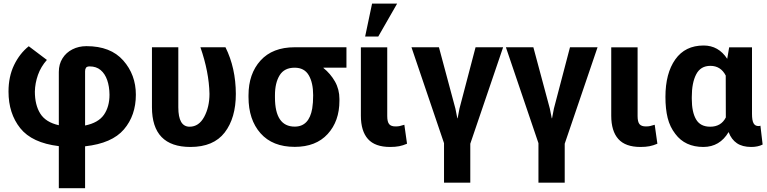

<svg xmlns="http://www.w3.org/2000/svg" viewBox="-20 -784 4145 1038"><path d="M440 233.5H298V6Q153 -11.5 89.5 -91Q26 -170.5 26 -289Q26 -370 56.2 -432.5Q86.5 -495 135.5 -534L233.5 -460Q201 -423.5 185.2 -379Q169.5 -334.5 168.5 -289Q168.5 -216.5 197.8 -169.8Q227 -123 298 -107V-395Q298 -437 317.8 -468.5Q337.5 -500 371.5 -517.2Q405.5 -534.5 447.5 -534.5Q578 -534.5 646.2 -457.2Q714.5 -380 714.5 -272Q714.5 -160 650 -84.5Q585.5 -9 440 7ZM440 -105.5Q511.5 -120 541.8 -163.5Q572 -207 572 -272Q571.5 -316.5 559.5 -351Q547.5 -385.5 524 -405.2Q500.5 -425 465 -425Q450 -425 445 -417.8Q440 -410.5 440 -399Z M1009.5 10.5Q801.5 10.5 801.5 -204.5V-528.5H944V-203.5Q944 -99 1005 -99Q1055 -99 1083.8 -152Q1112.5 -205 1112.5 -276.5Q1110 -395 1063.5 -528.5H1199Q1254.5 -416.5 1255 -276.5Q1255 -146 1194.8 -67.8Q1134.5 10.5 1009.5 10.5Z M1573.5 10Q1453.5 10 1388.5 -63.5Q1323.5 -137 1323.5 -259V-269Q1323.5 -385 1388.5 -456.8Q1453.5 -528.5 1573 -528.5H1853V-418H1729L1728.5 -416.5Q1766.5 -386 1790.8 -343.5Q1815 -301 1815 -249V-239Q1815 -129 1751.5 -59.5Q1688 10 1573.5 10ZM1573.5 -99.5Q1651 -99.5 1668 -197.5Q1673 -228 1673 -269Q1673 -336.5 1649.2 -377.2Q1625.5 -418 1573 -418Q1517 -418 1491.8 -377Q1466.5 -336 1466.5 -269V-259Q1466.5 -258.5 1466.5 -257.5Q1466.5 -99.5 1573.5 -99.5Z M2025 -586.5H1954L1991.5 -764.5H2127ZM2089 10.5Q2007.5 10.5 1969.2 -32.5Q1931 -75.5 1931 -158.5V-528H2073.5V-156.5Q2073.5 -125.5 2083.8 -113Q2094 -100.5 2118 -100.5Q2132 -100.5 2140.8 -102.5Q2149.5 -104.5 2166 -109.5L2180.5 -7Q2158.5 2.5 2137.8 6.5Q2117 10.5 2089 10.5Z M2522.5 203.5H2380.5V-10L2204.5 -528.5H2353L2442 -197L2452.5 -144.5H2454L2464 -197L2551 -528.5H2700L2522.5 -7Z M3033 203.5H2891V-10L2715 -528.5H2863.5L2952.5 -197L2963 -144.5H2964.5L2974.5 -197L3061.5 -528.5H3210.5L3033 -7Z M3442.5 10.5Q3361 10.5 3322.8 -32.5Q3284.5 -75.5 3284.5 -158.5V-528H3427V-156.5Q3427 -125.5 3437.2 -113Q3447.5 -100.5 3471.5 -100.5Q3485.5 -100.5 3494.2 -102.5Q3503 -104.5 3519.5 -109.5L3534 -7Q3512 2.5 3491.2 6.5Q3470.5 10.5 3442.5 10.5Z M4041.5 10.5Q3993.5 10.5 3963.8 -9.8Q3934 -30 3919 -70Q3871.5 10 3783 10.5Q3683.5 10.5 3631 -60Q3601.5 -98 3589.5 -146.5Q3577.5 -195 3577.5 -260Q3577.5 -387.5 3630.8 -462.8Q3684 -538 3784 -538Q3864.5 -538 3911.5 -466L3922 -528H4045.5V-168.5Q4045.5 -133 4053.8 -117.8Q4062 -102.5 4080.5 -102.5Q4086.5 -102.5 4091 -104.5L4103 -2.5Q4077 10.5 4041.5 10.5ZM3819.5 -99Q3878.5 -99 3904 -149Q3903.5 -157.5 3903.5 -375.5Q3876.5 -428 3820.5 -428Q3767.5 -428 3743.8 -382.2Q3720 -336.5 3720 -260V-249.5Q3720 -178.5 3743 -138.8Q3766 -99 3819.5 -99Z"/></svg>

Font: Roberto Sans
Style: Bold
Weight: 700
Designer: Google (font) & Cristiano Sobral (main changes)
Version: Version 1.000;October 12, 2021;FontCreator 14.0.0.2814 64-bi